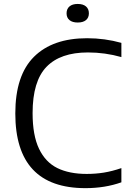

<svg xmlns="http://www.w3.org/2000/svg" viewBox="-20 -943 660 972"><path d="M57.5 -368.5Q57.5 -561.5 152 -655.5Q246.5 -749.5 421 -749.5Q510.5 -749.5 594.5 -726V-654Q512 -677.5 425 -677.5Q286 -677.5 215.5 -604.8Q145 -532 145 -370.5Q145 -258 177.5 -190Q210 -122 270.2 -92.2Q330.5 -62.5 419 -62.5Q464 -62.5 505.8 -69.2Q547.5 -76 594.5 -92V-20Q511.5 9.5 412.5 9.5Q57.5 9.5 57.5 -368.5ZM317 -875.5Q317 -898 331.8 -910.5Q346.5 -923 373.5 -923Q400.5 -923 415.2 -910.5Q430 -898 430 -875.5Q430 -853.5 415.2 -841.2Q400.5 -829 373.5 -829Q346.5 -829 331.8 -841.2Q317 -853.5 317 -875.5Z"/></svg>

Font: Encode Sans Semi Expanded
Style: Regular
Weight: 400
Width: 6
Designer: Multiple Designers
Foundry: Impallari Type
Version: Version 2.000